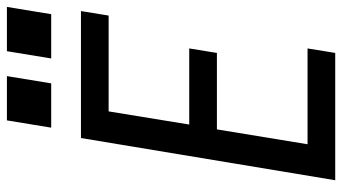

<svg xmlns="http://www.w3.org/2000/svg" viewBox="-237 -752 989 555"><g transform="rotate(-90 257.5 -474.5)"><path d="M14 0 136 -735H503L490 -655H213L175 -422H395L382 -342H161L118 -80H395L382 0ZM366 -821 387 -949H515L494 -821ZM166 -821 187 -949H315L294 -821Z"/></g></svg>

Font: Iosevka SS04 Medium
Style: Italic
Weight: 500
Italic angle: -9°
Monospace: yes
Designer: Belleve Invis
Foundry: Belleve Invis
Version: Version 19.0.0; ttfautohint (v1.8.4)